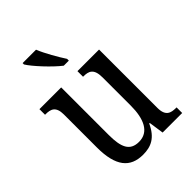

<svg xmlns="http://www.w3.org/2000/svg" viewBox="-222 -874 993 993"><g transform="rotate(-45 274.0 -378.0)"><path d="M267 -606H304V-619C279 -657 242 -721 224 -766H126V-756C147 -721 220 -642 267 -606ZM232 10C290 10 335 -10 368 -82H372L384 0H527V-41H523C486 -41 455 -49 455 -109V-536H297V-495H300C337 -495 366 -486 366 -422V-215C366 -118 336 -52 264 -52C197 -52 178 -99 178 -189V-536H19V-495H23C60 -495 89 -486 89 -427V-186C89 -48 138 10 232 10Z"/></g></svg>

Font: Noto Serif Lao Condensed
Style: Regular
Weight: 400
Width: 3
Designer: Monotype Design Team
Foundry: Monotype Imaging Inc.
Version: Version 2.003